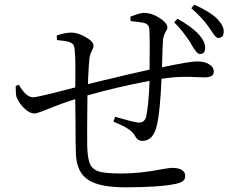

<svg xmlns="http://www.w3.org/2000/svg" viewBox="-20 -793 992 819"><path d="M515 6Q409 6 361 -23Q308 -54 304 -132Q302 -168 302 -282Q301 -340 301 -370Q246 -353 182 -327Q139 -309 126 -309Q107 -309 84.5 -330Q62 -351 51 -378Q47 -387 47 -418Q47 -423 47 -426L60 -432Q91 -378 121 -378Q141 -378 292 -418Q298 -419 301 -420Q303 -539 299 -574Q298 -594 293 -602Q289 -608 277.5 -613Q266 -618 234 -621Q226 -622 223 -622L222 -642Q258 -654 285 -654Q312 -654 345 -635Q379 -616 379 -598Q379 -590 373 -579Q363 -561 361 -539Q359 -521 356 -462Q355 -444 355 -434Q365 -437 391 -443Q548 -481 618 -496Q620 -611 617 -669Q616 -690 592 -696Q576 -699 537 -703L536 -722Q538 -723 542 -724Q578 -738 594 -738Q627 -738 660.5 -716.5Q694 -695 694 -675Q694 -668 687 -658Q676 -639 675 -620Q673 -586 671 -506Q789 -531 820 -531Q851 -531 870 -520Q892 -508 892 -487Q892 -463 852 -463Q841 -463 818 -464Q762 -467 717 -463Q695 -460 669 -457Q663 -319 650 -263Q636 -192 587 -192Q567 -192 556 -213Q547 -231 522 -246Q507 -256 471 -271Q466 -273 464 -274L471 -295Q556 -270 573 -270Q595 -270 603 -293Q614 -342 618 -448Q479 -422 353 -386Q351 -215 352 -169Q354 -115 364 -93Q375 -69 407 -60Q434 -53 500 -53Q576 -53 670 -71Q704 -77 714 -77Q739 -77 754 -69Q770 -60 770 -43Q770 -29 761.5 -21.5Q753 -14 731 -9Q662 6 515 6ZM830 -563Q820 -564 800 -597Q794 -607 791 -613Q759 -662 723 -698L737 -713Q798 -679 827.5 -646.5Q857 -614 855 -586Q854 -561 830 -563ZM910 -631Q900 -632 884 -658Q875 -672 869 -680Q839 -721 796 -758L809 -773Q875 -743 903 -716Q937 -682 934 -656Q933 -631 910 -631Z"/></svg>

Font: GenRyuMin TW R
Style: Regular
Weight: 400
Version: Version 1.501;PS 1;hotconv 16.6.51;makeotf.lib2.5.65220